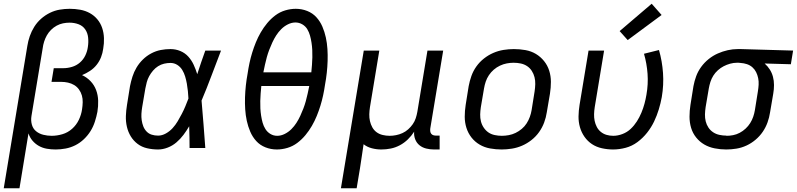

<svg xmlns="http://www.w3.org/2000/svg" viewBox="-24 -790 4254 1025"><path d="M-4 215 122 -545Q126 -571 135 -597Q144 -623 159 -647Q174 -671 195.5 -690Q217 -709 242.5 -721.5Q268 -734 295 -738.5Q322 -743 348 -743Q377 -743 404.5 -738Q432 -733 455.5 -720Q479 -707 496 -686.5Q513 -666 521.5 -640.5Q530 -615 531 -586.5Q532 -558 527 -530Q524 -507 515.5 -485Q507 -463 492 -444Q477 -425 456.5 -411.5Q436 -398 414 -389Q440 -377 459.5 -356.5Q479 -336 489 -309.5Q499 -283 500 -253Q501 -223 496 -193Q491 -167 482.5 -140.5Q474 -114 459.5 -90.5Q445 -67 424 -47Q403 -27 378 -14.5Q353 -2 326 3Q299 8 273 8Q249 8 226 4Q203 0 183.5 -11Q164 -22 149.5 -39Q135 -56 128 -78L80 215ZM252 -65Q280 -65 309 -73.5Q338 -82 361 -102.5Q384 -123 397 -150.5Q410 -178 414 -206Q417 -225 417.5 -244Q418 -263 413 -280.5Q408 -298 397.5 -312.5Q387 -327 372 -336Q357 -345 339 -349Q321 -353 302 -353H251L263 -426H314Q337 -426 360.5 -433Q384 -440 402.5 -456Q421 -472 431.5 -494Q442 -516 445 -539Q449 -564 446.5 -589Q444 -614 431 -633Q418 -652 395.5 -660.5Q373 -669 347 -669Q330 -669 312.5 -665.5Q295 -662 278.5 -653Q262 -644 248.5 -630.5Q235 -617 226 -601Q217 -585 211.5 -567.5Q206 -550 204 -533L144 -171Q140 -147 146 -125Q152 -103 168.5 -89.5Q185 -76 207 -70.5Q229 -65 252 -65Z M820 8Q790 8 761.5 1.5Q733 -5 711 -21.5Q689 -38 674.5 -61.5Q660 -85 653.5 -113Q647 -141 648 -170.5Q649 -200 654 -230L670 -330Q675 -355 683 -380.5Q691 -406 705 -429.5Q719 -453 739 -472.5Q759 -492 783.5 -505Q808 -518 834 -523Q860 -528 886 -528Q914 -528 939 -517.5Q964 -507 981.5 -487.5Q999 -468 1010 -444Q1021 -420 1029 -394Q1039 -426 1050 -457.5Q1061 -489 1072 -520H1156Q1130 -453 1105 -386Q1080 -319 1052 -253Q1058 -190 1062.5 -126.5Q1067 -63 1072 0H988Q988 -28 987.5 -56Q987 -84 986 -113V-114Q986 -115 986 -115Q986 -115 986 -116Q972 -92 955.5 -70Q939 -48 918 -30Q897 -12 871 -2Q845 8 820 8ZM820 -66Q841 -66 861.5 -77.5Q882 -89 897.5 -106Q913 -123 924.5 -142.5Q936 -162 946.5 -182Q957 -202 965.5 -222.5Q974 -243 982 -264Q981 -284 979 -304Q977 -324 973.5 -343.5Q970 -363 964.5 -381.5Q959 -400 949 -416.5Q939 -433 922.5 -443.5Q906 -454 886 -454Q869 -454 852 -450Q835 -446 820 -436.5Q805 -427 793 -413Q781 -399 772.5 -383.5Q764 -368 759.5 -351Q755 -334 752 -318L735 -218Q732 -200 731 -182.5Q730 -165 732.5 -148Q735 -131 741 -115.5Q747 -100 758.5 -88Q770 -76 786 -71Q802 -66 820 -66Z M1454 8Q1422 8 1393 -3.5Q1364 -15 1344 -37Q1324 -59 1312 -87Q1300 -115 1293.5 -145Q1287 -175 1285 -206.5Q1283 -238 1284 -270Q1285 -302 1288.5 -334Q1292 -366 1298 -398Q1302 -426 1308 -454Q1314 -482 1322.5 -509.5Q1331 -537 1342 -564Q1353 -591 1368 -617Q1383 -643 1402.5 -666.5Q1422 -690 1446 -708Q1470 -726 1498.5 -734.5Q1527 -743 1555 -743Q1587 -743 1616 -731.5Q1645 -720 1665 -698Q1685 -676 1697 -648Q1709 -620 1715.5 -590Q1722 -560 1724 -528.5Q1726 -497 1725 -465Q1724 -433 1720.5 -401Q1717 -369 1711 -337Q1707 -309 1701 -281Q1695 -253 1686.5 -225.5Q1678 -198 1667 -171Q1656 -144 1641 -118Q1626 -92 1606.5 -68.5Q1587 -45 1563 -27Q1539 -9 1510.5 -0.5Q1482 8 1454 8ZM1638 -404Q1640 -424 1641.5 -444Q1643 -464 1643.5 -484Q1644 -504 1643 -523.5Q1642 -543 1639 -562.5Q1636 -582 1631 -600Q1626 -618 1616.5 -634Q1607 -650 1590 -660Q1573 -670 1553 -670Q1533 -670 1513 -660Q1493 -650 1477.5 -634.5Q1462 -619 1450.5 -601Q1439 -583 1430 -563.5Q1421 -544 1413.5 -524.5Q1406 -505 1400.5 -485Q1395 -465 1390.5 -444.5Q1386 -424 1382 -404ZM1456 -65Q1476 -65 1496 -75Q1516 -85 1531.5 -100.5Q1547 -116 1558.5 -134Q1570 -152 1579 -171.5Q1588 -191 1595.5 -210.5Q1603 -230 1608.5 -250Q1614 -270 1618.5 -290.5Q1623 -311 1627 -331H1371Q1369 -311 1367.5 -291Q1366 -271 1365.5 -251Q1365 -231 1366 -211.5Q1367 -192 1370 -172.5Q1373 -153 1378 -135Q1383 -117 1393 -101Q1403 -85 1419.5 -75Q1436 -65 1456 -65Z M1796 215 1918 -520H2001L1951 -218Q1948 -199 1947.5 -180Q1947 -161 1951 -143.5Q1955 -126 1963.5 -110.5Q1972 -95 1986 -84.5Q2000 -74 2018.5 -69.5Q2037 -65 2056 -65Q2073 -65 2090.5 -68.5Q2108 -72 2124.5 -79.5Q2141 -87 2155 -99.5Q2169 -112 2179.5 -127Q2190 -142 2195.5 -159Q2201 -176 2204 -193L2258 -520H2342L2273 -104Q2272 -96 2273 -88.5Q2274 -81 2278.5 -75.5Q2283 -70 2290 -68Q2297 -66 2305 -66H2323V8H2293Q2272 8 2251.5 3Q2231 -2 2215.5 -14.5Q2200 -27 2192.5 -46.5Q2185 -66 2187 -87Q2173 -65 2153.5 -46Q2134 -27 2110.5 -14.5Q2087 -2 2062 3Q2037 8 2012 8Q1986 8 1961 1.5Q1936 -5 1917 -20Q1912 12 1907.5 44Q1903 76 1898 107L1880 215Z M2654 8Q2623 8 2592.5 2.5Q2562 -3 2536.5 -18Q2511 -33 2493 -56Q2475 -79 2466 -107.5Q2457 -136 2457 -167Q2457 -198 2462 -230L2478 -330Q2483 -357 2492.5 -384Q2502 -411 2519 -435Q2536 -459 2559.5 -477.5Q2583 -496 2609.5 -507.5Q2636 -519 2664 -523.5Q2692 -528 2719 -528Q2751 -528 2781.5 -522.5Q2812 -517 2837 -502Q2862 -487 2880.5 -464Q2899 -441 2908 -412.5Q2917 -384 2917 -353Q2917 -322 2912 -290L2895 -190Q2891 -163 2881 -136Q2871 -109 2854 -85Q2837 -61 2813.5 -42.5Q2790 -24 2763.5 -12.5Q2737 -1 2709 3.5Q2681 8 2654 8ZM2655 -65Q2673 -65 2692 -68.5Q2711 -72 2728.5 -80.5Q2746 -89 2761.5 -102Q2777 -115 2787.5 -131.5Q2798 -148 2804.5 -166Q2811 -184 2814 -202L2830 -302Q2833 -322 2833.5 -341Q2834 -360 2829.5 -378Q2825 -396 2815 -411.5Q2805 -427 2790 -437Q2775 -447 2756.5 -451Q2738 -455 2718 -455Q2700 -455 2681.5 -451.5Q2663 -448 2645 -439.5Q2627 -431 2612 -418Q2597 -405 2586 -388.5Q2575 -372 2569 -354Q2563 -336 2560 -318L2543 -218Q2540 -198 2539.5 -179Q2539 -160 2543.5 -142Q2548 -124 2558.5 -108.5Q2569 -93 2583.5 -83Q2598 -73 2617 -69Q2636 -65 2655 -65Z M3249 8Q3219 8 3189.5 1.5Q3160 -5 3136.5 -20.5Q3113 -36 3096.5 -59.5Q3080 -83 3072 -111Q3064 -139 3064.5 -169Q3065 -199 3070 -230L3118 -520H3201L3151 -218Q3148 -199 3147.5 -180.5Q3147 -162 3150.5 -145Q3154 -128 3162 -112.5Q3170 -97 3183.5 -86Q3197 -75 3214 -70Q3231 -65 3250 -65Q3274 -65 3299 -74.5Q3324 -84 3343 -102Q3362 -120 3376 -142Q3390 -164 3400 -188Q3410 -212 3416.5 -236Q3423 -260 3427 -284Q3437 -341 3433 -396Q3429 -451 3414 -503L3494 -523Q3511 -464 3515.5 -400.5Q3520 -337 3509 -272Q3503 -239 3493 -206Q3483 -173 3468 -141.5Q3453 -110 3430.5 -81.5Q3408 -53 3379 -31.5Q3350 -10 3316 -1Q3282 8 3249 8ZM3327 -576 3284 -624 3455 -770 3508 -710Z M3853 8Q3822 8 3791.5 2Q3761 -4 3736 -18.5Q3711 -33 3692.5 -56Q3674 -79 3665.5 -107.5Q3657 -136 3657 -167Q3657 -198 3662 -230L3678 -330Q3683 -357 3692.5 -383Q3702 -409 3719 -432.5Q3736 -456 3759 -474.5Q3782 -493 3808 -504.5Q3834 -516 3861 -522Q3888 -528 3915 -528Q3919 -528 3923 -528Q3927 -528 3931 -528L4210 -520L4198 -447L4058 -451Q4074 -437 4085.5 -419Q4097 -401 4102.5 -380Q4108 -359 4108 -336Q4108 -313 4104 -290L4087 -190Q4083 -163 4073.5 -136.5Q4064 -110 4048 -86.5Q4032 -63 4009.5 -44Q3987 -25 3961 -13Q3935 -1 3907.5 3.5Q3880 8 3853 8ZM3854 -65Q3872 -65 3890 -68.5Q3908 -72 3925 -81Q3942 -90 3956.5 -103.5Q3971 -117 3981 -133Q3991 -149 3997 -166.5Q4003 -184 4006 -202L4022 -302Q4025 -320 4026 -338Q4027 -356 4023.5 -373Q4020 -390 4012.5 -405Q4005 -420 3992.5 -431Q3980 -442 3963.5 -447.5Q3947 -453 3929 -454L3919 -455Q3917 -455 3914.5 -455Q3912 -455 3910 -455Q3892 -455 3874 -450Q3856 -445 3839.5 -436.5Q3823 -428 3808.5 -415Q3794 -402 3784 -386Q3774 -370 3768.5 -352.5Q3763 -335 3760 -318L3743 -218Q3740 -198 3739.5 -179Q3739 -160 3743.5 -142Q3748 -124 3758 -109Q3768 -94 3783 -84Q3798 -74 3816.5 -70Q3835 -66 3854 -66Q3854 -66 3854 -65.5Q3854 -65 3854 -65Z"/></svg>

Font: Iosevka SS04 Extended Oblique
Style: Regular
Weight: 400
Width: 7
Italic angle: -9°
Monospace: yes
Designer: Belleve Invis
Foundry: Belleve Invis
Version: Version 19.0.0; ttfautohint (v1.8.4)